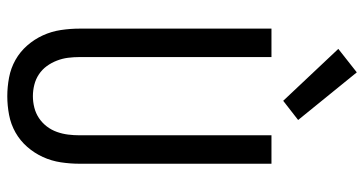

<svg xmlns="http://www.w3.org/2000/svg" viewBox="-262 -754 1023 540"><g transform="rotate(90 250.0 -483.5)"><path d="M250 8Q276 8 302.5 3Q329 -2 352 -15Q375 -28 392.5 -48Q410 -68 421 -92Q432 -116 436 -142.5Q440 -169 440 -195V-735H360V-195Q360 -179 358 -163Q356 -147 350.5 -131.5Q345 -116 335 -103Q325 -90 311.5 -81Q298 -72 282 -68Q266 -64 250 -64Q234 -64 218 -68Q202 -72 188.5 -81Q175 -90 165.5 -103Q156 -116 150 -131.5Q144 -147 142 -163Q140 -179 140 -195V-735H60V-195Q60 -169 64 -142.5Q68 -116 79 -92Q90 -68 107.5 -48Q125 -28 148 -15Q171 -2 197.5 3Q224 8 250 8ZM263 -768 317 -810 183 -975 117 -923Z"/></g></svg>

Font: Iosevka SS09
Style: Regular
Weight: 400
Monospace: yes
Designer: Belleve Invis
Foundry: Belleve Invis
Version: Version 5.2.1; ttfautohint (v1.8.3)